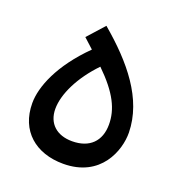

<svg xmlns="http://www.w3.org/2000/svg" viewBox="-95 -548 576 626"><g transform="rotate(20 193.5 -234.5)"><path d="M191 1C321 1 359 -106 358 -168C356 -284 274 -382 170 -470L118 -412L152 -381C62 -292 29 -207 29 -151C29 -54 96 1 191 1ZM193 -78C140 -78 106 -108 106 -159C106 -210 139 -278 197 -338C265 -272 288 -222 288 -170C288 -113 254 -78 193 -78Z"/></g></svg>

Font: Noto Sans Arabic UI SmCn
Style: Regular
Weight: 400
Width: 4
Designer: Monotype Design Team, Nadine Chahine and Nizar Qandah
Foundry: Monotype Imaging Inc.
Version: Version 2.010